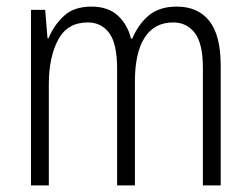

<svg xmlns="http://www.w3.org/2000/svg" viewBox="-20 -562 760 582"><path d="M516 -542Q580 -542 614.5 -498.5Q649 -455 649 -363V0H595V-357Q595 -430 570.5 -462Q546 -494 505 -494Q448 -494 418.5 -448Q389 -402 389 -316V0H335V-352Q335 -430 311 -462Q287 -494 246 -494Q184 -494 156 -441Q128 -388 128 -307V0H74V-532H117L124 -446H127Q143 -485 173.5 -513.5Q204 -542 257 -542Q308 -542 337.5 -514.5Q367 -487 377 -445H381Q400 -490 432 -516Q464 -542 516 -542Z"/></svg>

Font: Noto Sans Lao UI Cond Light
Style: Regular
Weight: 300
Width: 3
Designer: Monotype Design Team
Foundry: Monotype Imaging Inc.
Version: Version 2.000; ttfautohint (v1.8.4.7-5d5b)